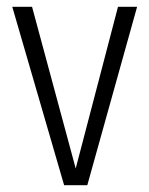

<svg xmlns="http://www.w3.org/2000/svg" viewBox="-20 -543 438 563"><path d="M382 -523 236 0H168L16 -523H74L202 -49L326 -523Z"/></svg>

Font: Fira Sans Extra Condensed Light
Style: Regular
Weight: 300
Width: 1
Designer: Carrois Corporate & Edenspiekermann AG
Foundry: Carrois Corporate GbR & Edenspiekermann AG
Version: Version 4.203